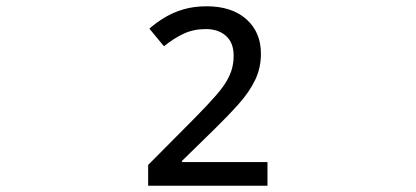

<svg xmlns="http://www.w3.org/2000/svg" viewBox="-20 -680 1310 605"><path d="M446.8 -94.7H822.8V-169.4H553.7V-173.3L655.3 -272.5Q699.7 -315.9 732.9 -353.3Q766.1 -390.6 784.2 -428.5Q802.2 -466.3 802.2 -510.7Q802.2 -578.6 756.3 -619.4Q710.4 -660.2 631.3 -660.2Q590.8 -660.2 558.3 -650.6Q525.9 -641.1 499.5 -625.2Q473.1 -609.4 450.7 -589.8L496.6 -534.2Q528.8 -560.1 559.6 -574.2Q590.3 -588.4 628.4 -588.4Q668 -588.4 692.1 -566.9Q716.3 -545.4 716.3 -503.9Q716.3 -469.7 702.6 -440.7Q689 -411.6 661.1 -379.9Q633.3 -348.1 591.3 -305.7L446.8 -160.2Z"/></svg>

Font: Noto Emoji Medium
Style: Regular
Weight: 500
Designer: Google, Inc.
Foundry: Google, Inc.
Version: Version 3.003